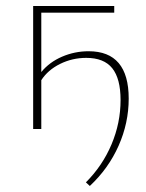

<svg xmlns="http://www.w3.org/2000/svg" viewBox="-20 -428 485 637"><path d="M407 -101Q407 -20 373.5 55.5Q340 131 278 189L265 177Q320 122 350 51Q380 -20 380 -96Q380 -167 352.5 -201.5Q325 -236 266 -236Q220 -236 179.5 -216Q139 -196 117 -162V0H90V-408H359V-386H117V-189Q144 -222 186 -240Q228 -258 274 -258Q407 -258 407 -101Z"/></svg>

Font: Ysabeau Infant Extralight
Style: Regular
Weight: 200
Designer: Christian Thalmann (Catharsis Fonts)
Version: Version 0.003